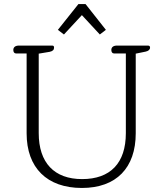

<svg xmlns="http://www.w3.org/2000/svg" viewBox="-20 -921 809 952"><path d="M297 -750 386 -846 475 -750 505 -773 404 -901H369L267 -773ZM386 11C557 11 653 -89 653 -260V-655L702 -665C716 -668 724 -675 724 -685C724 -690 722 -695 714 -695H560C542 -695 532 -687 532 -673C532 -663 537 -656 545 -656H604V-261C604 -112 527 -33 387 -33C249 -33 172 -114 172 -261V-655L226 -664C241 -667 248 -674 248 -684C248 -690 247 -695 239 -695H74C56 -695 46 -687 46 -673C46 -663 51 -656 59 -656H112V-260C112 -89 213 11 386 11Z"/></svg>

Font: Maitree Light
Style: Regular
Weight: 300
Designer: CadsonDemak Team
Foundry: CadsonDemak
Version: Version 1.000;PS 001.000;hotconv 1.0.88;makeotf.lib2.5.64775